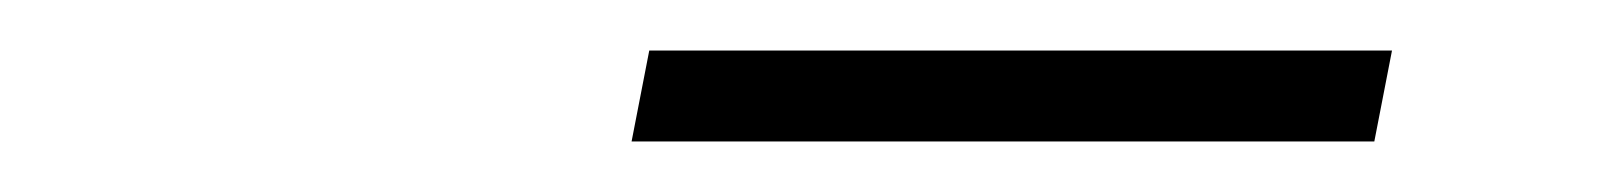

<svg xmlns="http://www.w3.org/2000/svg" viewBox="-20 -704 640 76"><path d="M237 -684H531L524 -648H230Z"/></svg>

Font: Idrija
Style: Italic
Weight: 300
Italic angle: -11.3°
Designer: Julieta Ulanovsky
Foundry: Julieta Ulanovsky
Version: Version 7.200